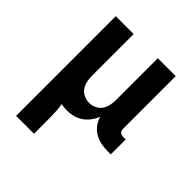

<svg xmlns="http://www.w3.org/2000/svg" viewBox="-200 -653 1001 1001"><g transform="rotate(45 300.0 -152.5)"><path d="M79 215V-520H211V-210Q211 -190 215.5 -170.5Q220 -151 231.5 -135Q243 -119 261.5 -110.5Q280 -102 300 -102Q320 -102 338.5 -110.5Q357 -119 368.5 -135Q380 -151 384.5 -170.5Q389 -190 389 -210V-520H521V-132Q521 -126 522.5 -120Q524 -114 528.5 -110Q533 -106 539 -104Q545 -102 551 -102H570V8H551Q525 8 500 3.5Q475 -1 453 -13.5Q431 -26 415 -46.5Q399 -67 393 -92Q384 -70 369.5 -50.5Q355 -31 335.5 -17.5Q316 -4 293 2Q270 8 246 8Q235 8 224.5 7Q214 6 204 3Q208 29 209.5 55Q211 81 211 107V215Z"/></g></svg>

Font: Iosevka Custom XBdEx
Style: Regular
Weight: 800
Width: 7
Monospace: yes
Designer: Belleve Invis
Foundry: Belleve Invis
Version: Version 11.2.4; ttfautohint (v1.8.4)